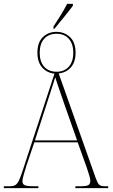

<svg xmlns="http://www.w3.org/2000/svg" viewBox="-23 -981 590 1001"><path d="M256 -843Q277 -875 294 -902.5Q311 -930 327 -961H357V-951Q340 -928 312 -893.5Q284 -859 260 -830H256ZM-3 0V-10H28Q46 -10 56.5 -16Q67 -22 75.5 -39.5Q84 -57 95 -91L261 -597Q222 -601 197 -629Q172 -657 172 -706Q172 -760 200.5 -787.5Q229 -815 271 -815Q313 -815 342 -787.5Q371 -760 371 -706Q371 -659 347.5 -631Q324 -603 283 -598L477 -50Q486 -26 494 -18Q502 -10 525 -10H541V0H370V-10H397Q429 -10 438.5 -16.5Q448 -23 448 -39Q448 -48 442 -67.5Q436 -87 429 -108L382 -239H156L116 -121Q110 -101 102 -75Q94 -49 94 -36Q94 -21 106 -15.5Q118 -10 153 -10H177V0ZM272 -607Q312 -607 335.5 -633Q359 -659 359 -706Q359 -753 335.5 -779Q312 -805 272 -805Q231 -805 207.5 -779Q184 -753 184 -706Q184 -659 207.5 -633Q231 -607 272 -607ZM159 -249H379L311 -442Q298 -480 290 -503.5Q282 -527 276 -544Q270 -561 265 -578Q258 -554 248.5 -526Q239 -498 223 -447Z"/></svg>

Font: Noto Serif Display Condensed Thin
Style: Regular
Weight: 100
Width: 3
Designer: Monotype Design Team
Foundry: Monotype Imaging Inc.
Version: Version 2.009